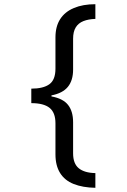

<svg xmlns="http://www.w3.org/2000/svg" viewBox="-20 -735 603 914"><path d="M434 159Q374 158 331 141Q288 124 266 88.5Q244 53 244 0V-148Q244 -199 216 -221.5Q188 -244 129 -244V-313Q186 -313 215 -334Q244 -355 244 -408V-557Q244 -609 266.5 -644Q289 -679 332 -697Q375 -715 434 -715V-645Q401 -644 377 -634.5Q353 -625 340.5 -604.5Q328 -584 328 -551V-404Q328 -352 303 -321.5Q278 -291 225 -281V-276Q280 -266 304 -235.5Q328 -205 328 -153V-5Q328 44 355 66Q382 88 434 89Z"/></svg>

Font: Noto Sans Mono SemiCondensed
Style: Regular
Weight: 400
Width: 4
Designer: Monotype Design Team
Foundry: Monotype Imaging Inc.
Version: Version 2.010